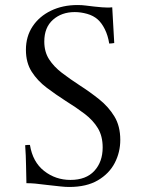

<svg xmlns="http://www.w3.org/2000/svg" viewBox="-20 -731 568 763"><path d="M85 -3Q84 -35 83.5 -73.5Q83 -112 80 -154Q85 -155 89.5 -155Q94 -155 99 -155Q110 -87 155.5 -51.5Q201 -16 260 -16Q322 -16 355 -52Q388 -88 388 -145Q388 -190 369 -221.5Q350 -253 316.5 -278.5Q283 -304 241 -330Q202 -355 165.5 -382.5Q129 -410 106 -446Q83 -482 83 -533Q83 -586 109.5 -626Q136 -666 182.5 -688.5Q229 -711 288 -711Q306 -711 320.5 -709Q335 -707 354 -705Q373 -703 385 -702Q397 -701 407 -701Q409 -701 414 -701Q419 -701 426 -702L434 -560Q428 -559 423.5 -558.5Q419 -558 414 -558Q409 -590 396.5 -615Q384 -640 368 -654Q351 -669 326 -676Q301 -683 277 -683Q225 -683 190.5 -652.5Q156 -622 156 -566Q156 -525 175 -495.5Q194 -466 226 -441.5Q258 -417 298 -391Q337 -366 374 -336.5Q411 -307 434.5 -268.5Q458 -230 458 -175Q458 -126 436 -83.5Q414 -41 369 -14.5Q324 12 255 12Q240 12 221.5 10Q203 8 167 4Q137 0 119.5 -1.5Q102 -3 85 -3Z"/></svg>

Font: Castoro Titling
Style: Regular
Weight: 400
Version: Version 2.04